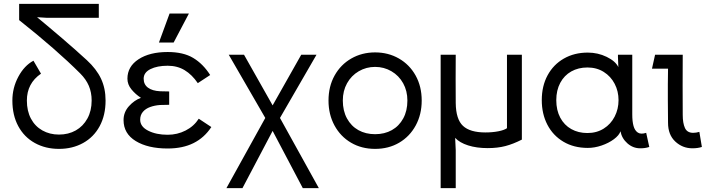

<svg xmlns="http://www.w3.org/2000/svg" viewBox="-20 -753 3670 993"><path d="M79 -733H491V-661H221L139 -666L144 -687Q218 -626 292.5 -562.5Q367 -499 429 -442Q479 -396 502.5 -346Q526 -296 526 -233Q526 -157 495.5 -100.5Q465 -44 410 -13.5Q355 17 285 17Q215 17 160 -13.5Q105 -44 74.5 -100.5Q44 -157 44 -233Q44 -299 75 -356.5Q106 -414 153 -439L192 -372Q119 -322 119 -233Q119 -179 140 -139.5Q161 -100 199 -78.5Q237 -57 285 -57Q334 -57 372 -78.5Q410 -100 432 -140Q454 -180 454 -233Q454 -275 439.5 -309Q425 -343 395 -373Q272 -496 79 -649Z M847 15Q745 15 682 -23.5Q619 -62 619 -132Q619 -173 647 -204Q675 -235 709 -247Q681 -265 660 -290.5Q639 -316 639 -346Q639 -409 696.5 -446.5Q754 -484 847 -484Q928 -484 979 -453.5Q1030 -423 1067 -365L1003 -323Q973 -367 935 -390Q897 -413 847 -413Q793 -413 758 -395.5Q723 -378 723 -346Q723 -316 745.5 -299.5Q768 -283 808 -281Q832 -281 855 -280V-211Q832 -211 808 -210Q780 -208 756.5 -199.5Q733 -191 719 -174.5Q705 -158 705 -134Q705 -98 746.5 -77Q788 -56 847 -56Q897 -56 940 -78Q983 -100 1008 -139L1073 -96Q1037 -41 981 -13Q925 15 847 15ZM957 -683 878 -533H802L857 -683Z M1352 -143 1163 -470H1242L1390 -208L1538 -470H1617L1428 -143L1629 220H1546L1390 -76L1234 220H1151Z M1753 -233Q1753 -180 1774.5 -140.5Q1796 -101 1833.5 -80Q1871 -59 1920 -59Q1969 -59 2006.5 -80Q2044 -101 2065.5 -140.5Q2087 -180 2087 -233Q2087 -283 2065 -322.5Q2043 -362 2004.5 -384.5Q1966 -407 1920 -407Q1874 -407 1835.5 -384.5Q1797 -362 1775 -322.5Q1753 -283 1753 -233ZM1679 -233Q1679 -306 1710.5 -362.5Q1742 -419 1797 -450.5Q1852 -482 1920 -482Q1988 -482 2043 -450.5Q2098 -419 2129.5 -362.5Q2161 -306 2161 -233Q2161 -161 2130 -104Q2099 -47 2044.5 -15Q1990 17 1920 17Q1850 17 1795.5 -15Q1741 -47 1710 -104Q1679 -161 1679 -233Z M2679 -470V-31Q2634 -8 2593.5 2.5Q2553 13 2502 13Q2445 13 2401 -1Q2357 -15 2334 -40L2337 24V220H2259V-470H2337Q2336 -345 2337 -220Q2338 -136 2374.5 -102Q2411 -68 2490 -68Q2527 -68 2557.5 -74Q2588 -80 2602 -90V-470Z M3179 -235Q3179 -281 3159 -319.5Q3139 -358 3102.5 -381Q3066 -404 3018 -404Q2971 -404 2934.5 -383.5Q2898 -363 2877.5 -324.5Q2857 -286 2857 -235Q2857 -183 2877.5 -144.5Q2898 -106 2934.5 -85.5Q2971 -65 3018 -65Q3066 -65 3102.5 -88Q3139 -111 3159 -150Q3179 -189 3179 -235ZM3020 -481Q3072 -481 3117.5 -459Q3163 -437 3178 -406L3176 -458V-470H3250V-161Q3250 -125 3256.5 -101.5Q3263 -78 3278.5 -67.5Q3294 -57 3322 -66L3338 7Q3326 11 3315 12.5Q3304 14 3291 14Q3254 14 3225 -11.5Q3196 -37 3189 -74Q3182 -53 3155 -33Q3128 -13 3091.5 -0.5Q3055 12 3020 12Q2948 12 2894 -20Q2840 -52 2811 -108Q2782 -164 2782 -235Q2782 -308 2812 -363.5Q2842 -419 2896 -450Q2950 -481 3020 -481Z M3435 -118 3434 -238Q3434 -279 3434 -317.5Q3434 -356 3435 -398H3352L3368 -470H3511Q3510 -306 3511 -159Q3511 -116 3522.5 -91Q3534 -66 3565 -66Q3580 -66 3597 -71L3610 7Q3589 14 3561 14Q3510 14 3472.5 -21Q3435 -56 3435 -118Z"/></svg>

Font: Kreadon
Style: Regular
Weight: 400
Designer: kohakuno
Foundry: StudioGnu
Version: Version 1.000;Glyphs 3.1.2 (3151)